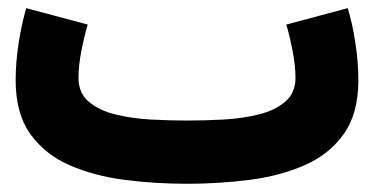

<svg xmlns="http://www.w3.org/2000/svg" viewBox="-20 -447 910 467"><path d="M825.7 -427.2 676.3 -387.2Q684.1 -361.8 691.4 -324.7Q698.7 -287.6 698.7 -257.8Q698.7 -220.7 673.6 -199.5Q648.4 -178.2 608.6 -168.5Q568.8 -158.7 522.9 -156.2Q477.1 -153.8 435.1 -153.8Q393.6 -153.8 347.4 -156.2Q301.3 -158.7 261.2 -168.5Q221.2 -178.2 196 -199.5Q170.9 -220.7 170.9 -257.8Q170.9 -287.6 178.2 -324.7Q185.5 -361.8 193.4 -387.2L43.9 -427.2Q33.2 -391.6 25.6 -344Q18.1 -296.4 18.1 -251.5Q18.1 -170.9 53.7 -121.1Q89.4 -71.3 149.2 -45.2Q209 -19 283.2 -9.5Q357.4 0 435.1 0Q512.7 0 586.9 -9.5Q661.1 -19 720.9 -45.2Q780.8 -71.3 816.2 -121.1Q851.6 -170.9 851.6 -251.5Q851.6 -296.4 844.2 -344Q836.9 -391.6 825.7 -427.2Z"/></svg>

Font: Estedad-VF-FD Black
Style: Regular
Weight: 900
Designer: Amin Abedi
Version: Version 4.000